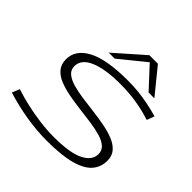

<svg xmlns="http://www.w3.org/2000/svg" viewBox="-233 -1160 1382 1382"><g transform="rotate(45 458.5 -469.0)"><path d="M860 -663 838 -605Q764 -629 686 -641.5Q608 -654 522 -654Q367 -654 281.5 -617Q196 -580 196 -511Q196 -473 223.5 -450Q251 -427 297.5 -413.5Q344 -400 402 -392Q460 -384 521.5 -376.5Q583 -369 641 -358Q699 -347 745.5 -328Q792 -309 819 -277.5Q846 -246 846 -197Q846 -132 805.5 -85.5Q765 -39 674.5 -14.5Q584 10 435 10Q332 10 223 -8Q114 -26 12 -58L36 -116Q95 -96 165.5 -80Q236 -64 309.5 -54.5Q383 -45 450 -45Q617 -45 692 -83.5Q767 -122 767 -185Q767 -223 740 -246.5Q713 -270 666.5 -283.5Q620 -297 562 -305Q504 -313 442.5 -320.5Q381 -328 323 -339Q265 -350 218.5 -369Q172 -388 145 -420.5Q118 -453 118 -503Q118 -600 222.5 -655Q327 -710 542 -710Q598 -710 647.5 -705Q697 -700 748 -690Q799 -680 860 -663ZM302 -754 522 -948H609L767 -754H708L560 -914L363 -754Z"/></g></svg>

Font: Georama ExtraExtended Light
Style: Italic
Weight: 300
Width: 8
Italic angle: -9°
Designer: Jean-Baptiste Levee
Foundry: Production Type
Version: Version 1.000